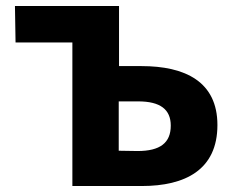

<svg xmlns="http://www.w3.org/2000/svg" viewBox="-20 -581 794 642"><path d="M32 -439H222V41H454C599 41 707 -13 707 -163C707 -308 599 -360 453 -360H378V-561H30ZM377 -77V-242H442C516 -242 551 -215 551 -161C551 -103 515 -76 440 -76Z"/></svg>

Font: GenEiGothic-pro-Regular
Style: Bold
Weight: 700
Designer: Ryoko NISHIZUKA (kana & ideographs); Paul D. Hunt (Latin, Greek & Cyrillic); Wenlong ZHANG (bopomofo); Sandoll Communica
Foundry: Adobe Systems Incorporated; o_tamon
Version: Version 1.000.140830